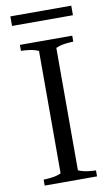

<svg xmlns="http://www.w3.org/2000/svg" viewBox="-95 -902 552 950"><g transform="rotate(-10 181.5 -427.0)"><path d="M50 0V-30Q64 -30 90 -33Q116 -36 138 -46V-661Q116 -671 90 -674Q64 -677 50 -677V-707H313V-677Q299 -677 273.5 -674Q248 -671 225 -661V-46Q248 -36 273.5 -33Q299 -30 313 -30V0ZM28 -806V-854H334V-806Z"/></g></svg>

Font: Joan
Style: Regular
Weight: 400
Designer: Paolo Biagini
Version: Version 1.001; ttfautohint (v1.8.4.7-5d5b);gftools[0.9.30]